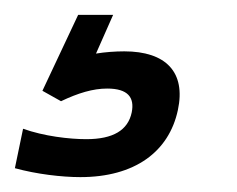

<svg xmlns="http://www.w3.org/2000/svg" viewBox="-25 -20 319 258"><path d="M83 218C156 218 202 184 214 128C225 77 198 49 142 49C130 49 116 50 104 52L127 0H80L32 102L57 116C80 105 100 99 119 99C147 99 156 111 152 131C147 155 127 167 91 167C68 167 34 163 6 153L-5 206C24 214 58 218 83 218Z"/></svg>

Font: LT Wave
Style: Italic
Weight: 400
Designer: Daniel Lyons
Version: Version 2.5 (Glyphs App)